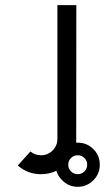

<svg xmlns="http://www.w3.org/2000/svg" viewBox="-20 -469 406 743"><path d="M280.8 205.1Q295.9 205.1 306.6 194.3Q317.4 183.6 317.4 168.5Q317.4 152.8 306.6 142.3Q295.9 131.8 280.8 131.8Q265.6 131.8 254.9 142.3Q244.1 152.8 244.1 168.5Q244.1 183.6 254.9 194.3Q265.6 205.1 280.8 205.1ZM280.8 253.9Q245.6 253.9 220.7 228.5Q204.1 212.4 198.2 191.9Q171.4 205.1 138.7 205.1Q86.9 205.1 48.8 171.4L97.7 117.2Q115.2 131.8 138.7 131.8Q165 131.8 183.6 113.3Q202.1 94.7 202.1 68.4V-449.2H275.4Q275.4 75.7 274.9 83H280.8Q315.9 83 341.1 107.7Q366.2 132.3 366.2 168.5Q366.2 203.6 341.1 228.8Q315.9 253.9 280.8 253.9Z"/></svg>

Font: Catrinity
Style: Regular
Weight: 400
Designer: Alexander Lange
Foundry: High-Logic / Made with FontCreator
Version: Version 2.090;May 20, 2024;FontCreator 15.0.0.2974 64-bit